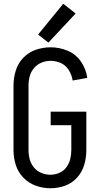

<svg xmlns="http://www.w3.org/2000/svg" viewBox="-20 -995 540 1023"><path d="M249 8Q209 8 171 -5.5Q133 -19 104.5 -48.5Q76 -78 64 -116.5Q52 -155 52 -195V-540Q52 -580 64 -619Q76 -658 104.5 -687.5Q133 -717 171.5 -730Q210 -743 250 -743Q297 -743 341 -724.5Q385 -706 412 -666Q439 -626 445 -580L367 -566Q363 -594 347.5 -620Q332 -646 305.5 -658.5Q279 -671 250 -671Q225 -671 201.5 -661.5Q178 -652 161.5 -632.5Q145 -613 138.5 -589Q132 -565 132 -540V-195Q132 -170 138.5 -146Q145 -122 161 -102.5Q177 -83 200.5 -73.5Q224 -64 249 -64Q273 -64 296 -74Q319 -84 333.5 -103.5Q348 -123 354 -147Q360 -171 360 -195V-328H250V-400H440V-195Q440 -156 429 -117.5Q418 -79 391 -49Q364 -19 326.5 -5.5Q289 8 249 8ZM238 -768 183 -811 317 -975 383 -923Z"/></svg>

Font: Iosevka SS01
Style: Regular
Weight: 400
Monospace: yes
Designer: Belleve Invis
Foundry: Belleve Invis
Version: 2.3.3; ttfautohint (v1.8.3)